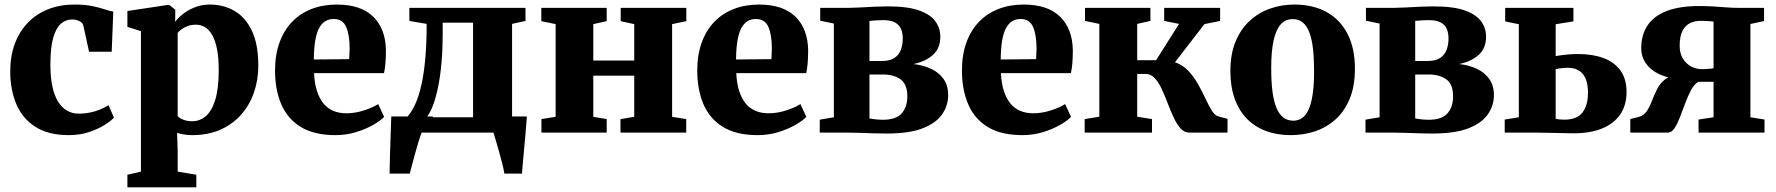

<svg xmlns="http://www.w3.org/2000/svg" viewBox="-20 -583 7808 844"><path d="M282.5 11Q193 11 136 -25.2Q79 -61.5 52 -125Q25 -188.5 25 -269.5Q25 -336.5 45.2 -390.8Q65.5 -445 102.8 -483.5Q140 -522 192 -542.5Q244 -563 307.5 -563Q354.5 -563 386.2 -556.2Q418 -549.5 440 -542Q462 -534.5 478 -532L471 -355.5H371.5L346.5 -470Q344 -480 336 -486Q328 -492 317.5 -494.8Q307 -497.5 298 -497.5Q269.5 -497.5 248 -479Q226.5 -460.5 214 -417.2Q201.5 -374 201.5 -299Q201.5 -245 210 -204.2Q218.5 -163.5 235 -136.8Q251.5 -110 274.5 -96.8Q297.5 -83.5 325.5 -83.5Q354 -83.5 378 -88.8Q402 -94 422 -102.5Q442 -111 457 -120.5L481 -66Q469 -52.5 440.5 -34.2Q412 -16 371.5 -2.5Q331 11 282.5 11Z M540 240.5V185L599.5 171.5V-446L540 -465V-534.5L718.5 -561.5H723.5L750.5 -540.5L750 -487Q762.5 -504.5 784.8 -522Q807 -539.5 837 -551.2Q867 -563 902 -563Q962.5 -563 1010.8 -535Q1059 -507 1087.2 -447.8Q1115.5 -388.5 1115.5 -294Q1115.5 -232 1096.5 -176.8Q1077.5 -121.5 1040.2 -79.2Q1003 -37 949 -13Q895 11 824.5 11Q806 11 787.2 7.8Q768.5 4.5 758.5 1L761 79.5V171.5L843 185V240.5ZM825 -50Q858 -50 884.2 -72Q910.5 -94 926 -143.5Q941.5 -193 941.5 -275.5Q941.5 -329.5 934 -367.2Q926.5 -405 913 -428.8Q899.5 -452.5 881 -463.5Q862.5 -474.5 841 -474.5Q822.5 -474.5 806.8 -469Q791 -463.5 779.2 -455.2Q767.5 -447 761 -438.5V-73Q768.5 -63.5 785.8 -56.8Q803 -50 825 -50Z M1455 11Q1360.5 11 1302 -25Q1243.5 -61 1216.2 -125.2Q1189 -189.5 1189 -273Q1189 -341.5 1208.5 -395.5Q1228 -449.5 1263.8 -486.8Q1299.5 -524 1349.5 -543.5Q1399.5 -563 1460.5 -563Q1565.5 -563 1620 -510.2Q1674.5 -457.5 1676.5 -363Q1676.5 -328.5 1674.2 -303.8Q1672 -279 1668 -261.5H1360.5Q1362.5 -217 1373 -184Q1383.5 -151 1401.2 -129Q1419 -107 1444.5 -96Q1470 -85 1503 -85Q1541.5 -85 1581 -98Q1620.5 -111 1642.5 -125.5L1668.5 -69.5Q1653.5 -53 1621 -34.2Q1588.5 -15.5 1545.2 -2.2Q1502 11 1455 11ZM1359.5 -321.5 1515 -323Q1515.5 -334.5 1516 -345.5Q1516.5 -356.5 1517 -368Q1517 -429.5 1501.8 -464.5Q1486.5 -499.5 1446.5 -499.5Q1428 -499.5 1412.8 -491.5Q1397.5 -483.5 1385.5 -464.2Q1373.5 -445 1366.8 -410.2Q1360 -375.5 1359.5 -321.5Z M1740.5 0V-62.5L1765 -63.5Q1787.5 -86.5 1804.5 -123.2Q1821.5 -160 1832.8 -211.2Q1844 -262.5 1849.8 -329Q1855.5 -395.5 1855.5 -478L1779.5 -491V-548.5H2290V-491L2231 -478V0ZM1855.5 -67.5H2059.5V-483.5H1926V-435Q1926 -368 1921 -309.8Q1916 -251.5 1906.5 -204Q1897 -156.5 1884.2 -122Q1871.5 -87.5 1855.5 -67.5ZM1692.5 180Q1693 151.5 1694 109.5Q1695 67.5 1696.8 20.2Q1698.5 -27 1700 -71H1883.5L1834 -0.5Q1829 10 1821.2 35.2Q1813.5 60.5 1805.2 90Q1797 119.5 1790.5 144.5Q1784 169.5 1781.5 180ZM2197 180Q2195 165 2188.5 139Q2182 113 2174 84.5Q2166 56 2159.2 32.8Q2152.5 9.5 2149 -0.5L2116.5 -71H2296Q2295 -57.5 2293 -31.8Q2291 -6 2288.2 25.5Q2285.5 57 2282.5 87.8Q2279.5 118.5 2277.5 143.5Q2275.5 168.5 2274.5 180Z M2360 0V-59.5L2422.5 -69.5V-477L2359.5 -490V-548.5H2647V-490L2588 -477V-317H2768V-477L2708.5 -490V-548.5H2997V-490L2934.5 -477V-69.5L2996.5 -59.5V0H2707.5V-59.5L2768 -69.5V-250.5H2588V-69.5L2647 -59.5V0Z M3311 11Q3216.5 11 3158 -25Q3099.5 -61 3072.2 -125.2Q3045 -189.5 3045 -273Q3045 -341.5 3064.5 -395.5Q3084 -449.5 3119.8 -486.8Q3155.5 -524 3205.5 -543.5Q3255.5 -563 3316.5 -563Q3421.5 -563 3476 -510.2Q3530.5 -457.5 3532.5 -363Q3532.5 -328.5 3530.2 -303.8Q3528 -279 3524 -261.5H3216.5Q3218.5 -217 3229 -184Q3239.5 -151 3257.2 -129Q3275 -107 3300.5 -96Q3326 -85 3359 -85Q3397.5 -85 3437 -98Q3476.5 -111 3498.5 -125.5L3524.5 -69.5Q3509.5 -53 3477 -34.2Q3444.5 -15.5 3401.2 -2.2Q3358 11 3311 11ZM3215.5 -321.5 3371 -323Q3371.5 -334.5 3372 -345.5Q3372.5 -356.5 3373 -368Q3373 -429.5 3357.8 -464.5Q3342.5 -499.5 3302.5 -499.5Q3284 -499.5 3268.8 -491.5Q3253.5 -483.5 3241.5 -464.2Q3229.5 -445 3222.8 -410.2Q3216 -375.5 3215.5 -321.5Z M3877.5 4Q3850 4 3819.2 3Q3788.5 2 3759.8 1Q3731 0 3708.5 0H3583.5V-57L3645.5 -67.5V-479.5L3585.5 -492V-548.5H3711.5Q3730.5 -548.5 3760.8 -550.2Q3791 -552 3823.8 -553.5Q3856.5 -555 3882 -555Q3971.5 -555 4021.8 -536.5Q4072 -518 4092.8 -488Q4113.5 -458 4113.5 -422Q4113.5 -370.5 4080.5 -341.2Q4047.5 -312 3995 -301.5Q4039.5 -296.5 4074 -280Q4108.5 -263.5 4128.2 -235Q4148 -206.5 4148 -164.5Q4148 -119.5 4121.8 -81Q4095.5 -42.5 4036.5 -19.2Q3977.5 4 3877.5 4ZM3860 -56.5Q3920 -56.5 3944.2 -85.2Q3968.5 -114 3968.5 -158.5Q3968.5 -213 3938.8 -234.2Q3909 -255.5 3862 -255.5H3802V-62.5Q3808 -61 3817 -59.8Q3826 -58.5 3837.2 -57.5Q3848.5 -56.5 3860 -56.5ZM3802 -315H3859Q3892.5 -315 3912.2 -328.5Q3932 -342 3940.2 -364.5Q3948.5 -387 3948.5 -414Q3948.5 -438.5 3940.2 -456.8Q3932 -475 3913.2 -484.8Q3894.5 -494.5 3862 -494.5Q3845.5 -494.5 3830.5 -493.5Q3815.5 -492.5 3802 -491Z M4474.5 11Q4380 11 4321.5 -25Q4263 -61 4235.8 -125.2Q4208.5 -189.5 4208.5 -273Q4208.5 -341.5 4228 -395.5Q4247.5 -449.5 4283.2 -486.8Q4319 -524 4369 -543.5Q4419 -563 4480 -563Q4585 -563 4639.5 -510.2Q4694 -457.5 4696 -363Q4696 -328.5 4693.8 -303.8Q4691.5 -279 4687.5 -261.5H4380Q4382 -217 4392.5 -184Q4403 -151 4420.8 -129Q4438.5 -107 4464 -96Q4489.5 -85 4522.5 -85Q4561 -85 4600.5 -98Q4640 -111 4662 -125.5L4688 -69.5Q4673 -53 4640.5 -34.2Q4608 -15.5 4564.8 -2.2Q4521.5 11 4474.5 11ZM4379 -321.5 4534.5 -323Q4535 -334.5 4535.5 -345.5Q4536 -356.5 4536.5 -368Q4536.5 -429.5 4521.2 -464.5Q4506 -499.5 4466 -499.5Q4447.5 -499.5 4432.2 -491.5Q4417 -483.5 4405 -464.2Q4393 -445 4386.2 -410.2Q4379.5 -375.5 4379 -321.5Z M4748 0V-59.5L4812.5 -70V-478L4749.5 -491V-548.5H5037V-491L4979 -478V-318.5H5062L5163 -478L5097.5 -491V-548.5H5343.5V-491L5274.5 -477L5145 -309.5Q5179.5 -297.5 5204 -271.2Q5228.5 -245 5246.5 -213Q5264.5 -181 5278.8 -150.2Q5293 -119.5 5306.2 -97.8Q5319.5 -76 5335 -71.5L5376 -60.5V0H5208.5Q5186 0 5169.2 -18.8Q5152.5 -37.5 5139 -66.8Q5125.5 -96 5113 -129Q5100.5 -162 5087 -191.2Q5073.5 -220.5 5056.2 -239.2Q5039 -258 5016 -258H4979V-70L5044 -59.5V0Z M5388.5 -270.5Q5388.5 -345 5411.2 -400Q5434 -455 5473.2 -491.2Q5512.5 -527.5 5563 -545.2Q5613.5 -563 5669.5 -563Q5752 -563 5811.5 -530Q5871 -497 5903.5 -434.2Q5936 -371.5 5936 -281Q5936 -204.5 5913.2 -149.2Q5890.5 -94 5851.2 -58.5Q5812 -23 5761.2 -6Q5710.5 11 5654.5 11Q5593 11 5544 -7.5Q5495 -26 5460.2 -62Q5425.5 -98 5407 -150.5Q5388.5 -203 5388.5 -270.5ZM5664.5 -52.5Q5696 -52.5 5716 -75.2Q5736 -98 5746.2 -145.5Q5756.5 -193 5756.5 -268Q5756.5 -324.5 5751.8 -367.5Q5747 -410.5 5736 -439.8Q5725 -469 5707 -484Q5689 -499 5662.5 -499Q5631.5 -499 5610.5 -476.5Q5589.5 -454 5578.8 -406.5Q5568 -359 5568 -283.5Q5568 -227 5573.2 -183.8Q5578.5 -140.5 5590 -111.5Q5601.5 -82.5 5620 -67.5Q5638.5 -52.5 5664.5 -52.5Z M6276.5 4Q6249 4 6218.2 3Q6187.5 2 6158.8 1Q6130 0 6107.5 0H5982.5V-57L6044.5 -67.5V-479.5L5984.5 -492V-548.5H6110.5Q6129.5 -548.5 6159.8 -550.2Q6190 -552 6222.8 -553.5Q6255.5 -555 6281 -555Q6370.5 -555 6420.8 -536.5Q6471 -518 6491.8 -488Q6512.5 -458 6512.5 -422Q6512.5 -370.5 6479.5 -341.2Q6446.5 -312 6394 -301.5Q6438.5 -296.5 6473 -280Q6507.5 -263.5 6527.2 -235Q6547 -206.5 6547 -164.5Q6547 -119.5 6520.8 -81Q6494.5 -42.5 6435.5 -19.2Q6376.5 4 6276.5 4ZM6259 -56.5Q6319 -56.5 6343.2 -85.2Q6367.5 -114 6367.5 -158.5Q6367.5 -213 6337.8 -234.2Q6308 -255.5 6261 -255.5H6201V-62.5Q6207 -61 6216 -59.8Q6225 -58.5 6236.2 -57.5Q6247.5 -56.5 6259 -56.5ZM6201 -315H6258Q6291.5 -315 6311.2 -328.5Q6331 -342 6339.2 -364.5Q6347.5 -387 6347.5 -414Q6347.5 -438.5 6339.2 -456.8Q6331 -475 6312.2 -484.8Q6293.5 -494.5 6261 -494.5Q6244.5 -494.5 6229.5 -493.5Q6214.5 -492.5 6201 -491Z M6594.5 0V-57.5L6656.5 -67.5V-476.5L6596.5 -489V-548.5H6896.5V-489L6818.5 -476.5V-336.5Q6829.5 -338.5 6844.5 -340.5Q6859.5 -342.5 6878.2 -344Q6897 -345.5 6917 -345.5Q6980.5 -345.5 7028.5 -327.8Q7076.5 -310 7103.2 -273Q7130 -236 7130 -179Q7130 -120 7102 -79.5Q7074 -39 7022 -18Q6970 3 6897.5 3Q6889 3 6867.8 2.5Q6846.5 2 6820.8 1.5Q6795 1 6771.8 0.5Q6748.5 0 6736 0ZM6856.5 -57Q6911.5 -57 6936 -88.2Q6960.5 -119.5 6960.5 -175.5Q6960.5 -230.5 6937.8 -257.8Q6915 -285 6872.5 -285Q6857 -285 6842.8 -283.2Q6828.5 -281.5 6818.5 -279V-61Q6825 -59 6835.2 -58Q6845.5 -57 6856.5 -57Z M7146.5 0V-59.5L7183.5 -69Q7206.5 -75 7219.5 -95Q7232.5 -115 7242.2 -141Q7252 -167 7264.8 -192Q7277.5 -217 7299 -233.8Q7320.5 -250.5 7358 -252L7359.5 -236Q7308 -240 7271 -258.2Q7234 -276.5 7214.2 -305.5Q7194.5 -334.5 7194.5 -371Q7194.5 -429 7222 -470.8Q7249.5 -512.5 7306.2 -534.5Q7363 -556.5 7450 -556.5Q7483 -556.5 7513.5 -554.5Q7544 -552.5 7570.8 -550.5Q7597.5 -548.5 7618.5 -548.5H7734.5V-490.5L7674.5 -477.5V-67.5L7736.5 -57.5V0H7446.5V-57.5L7512.5 -67.5V-223.5H7446Q7427 -212.5 7413.2 -186.5Q7399.5 -160.5 7387.8 -128.8Q7376 -97 7364.8 -67.8Q7353.5 -38.5 7340.8 -19.2Q7328 0 7311.5 0ZM7461 -279Q7469.5 -279 7479 -279.5Q7488.5 -280 7497.5 -281Q7506.5 -282 7512.5 -283V-488Q7505.5 -489 7496.8 -489.8Q7488 -490.5 7477.5 -491Q7467 -491.5 7456.5 -491.5Q7431.5 -491.5 7410.5 -482Q7389.5 -472.5 7376.5 -448.5Q7363.5 -424.5 7363.5 -381Q7363.5 -349 7377.2 -326.2Q7391 -303.5 7413.2 -291.2Q7435.5 -279 7461 -279Z"/></svg>

Font: Merriweather 36pt Black
Style: Regular
Weight: 900
Version: Version 2.100